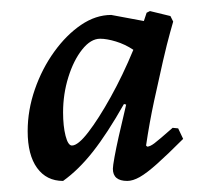

<svg xmlns="http://www.w3.org/2000/svg" viewBox="-20 -670 364 347"><path d="M246 -405Q251 -405 259 -411Q267 -417 292 -439L302 -438L311 -419Q283 -391 264 -374Q245 -357 232.5 -350Q220 -343 210 -343Q184 -343 184 -365Q184 -370 187 -386.5Q190 -403 194.5 -423Q199 -443 203 -459.5Q207 -476 208 -481L204 -482Q174 -429 148 -396Q122 -363 94 -343Q64 -343 47 -366.5Q30 -390 30 -433Q30 -471 43 -508.5Q56 -546 78 -576.5Q100 -607 126.5 -625Q153 -643 181 -643L240 -632L245 -647L251 -650L288 -641L293 -631Q293 -631 287.5 -611.5Q282 -592 274.5 -559.5Q267 -527 258.5 -487.5Q250 -448 244 -407ZM110 -407Q121 -407 139.5 -431Q158 -455 180 -494.5Q202 -534 221 -580Q206 -590 189.5 -595Q173 -600 161 -600Q144 -600 128.5 -580.5Q113 -561 103.5 -530.5Q94 -500 94 -467Q94 -442 98.5 -424.5Q103 -407 110 -407Z"/></svg>

Font: Alegreya
Style: Italic
Weight: 400
Italic angle: -7°
Designer: Juan Pablo del Peral
Foundry: Huerta Tipografica
Version: Version 2.009